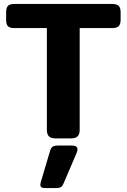

<svg xmlns="http://www.w3.org/2000/svg" viewBox="-20 -700 641 971"><path d="M217 -43V-558H53Q29 -558 20 -567.5Q11 -577 11 -600V-637Q11 -660 20 -670Q29 -680 53 -680H547Q571 -680 580.5 -670Q590 -660 590 -637V-600Q590 -578 580.5 -568Q571 -558 547 -558H383V-43Q383 -21 372.5 -10.5Q362 0 337 0H263Q238 0 227.5 -10.5Q217 -21 217 -43ZM184 234Q184 230 186 222L232 67Q237 48 246 42Q255 36 275 36H341Q372 36 372 54Q372 64 366 77L300 231Q296 241 288 246Q280 251 266 251H206Q184 251 184 234Z"/></svg>

Font: Mitr Medium
Style: Regular
Weight: 500
Designer: Thanarat Vachiruckul
Foundry: Cadson Demak
Version: Version 1.003